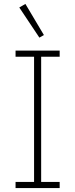

<svg xmlns="http://www.w3.org/2000/svg" viewBox="-20 -955 382 975"><path d="M59 0V-31H153V-667H59V-698H283V-667H189V-31H283V0ZM78 -917 109 -935 203 -777 180 -764Z"/></svg>

Font: IBM Plex Sans Condensed ExtraLight
Style: Regular
Weight: 200
Width: 3
Designer: Mike Abbink, Paul van der Laan, Pieter van Rosmalen
Foundry: Bold Monday
Version: Version 1.3